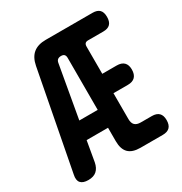

<svg xmlns="http://www.w3.org/2000/svg" viewBox="-172 -858 944 995"><g transform="rotate(-30 300.0 -360.0)"><path d="M294 -94V-174H166L145 -53Q139 -22 121 -6Q103 10 71 10Q39 10 25.5 -5.5Q12 -21 19 -53L131 -638Q140 -685 167.5 -707.5Q195 -730 242 -730H522Q550 -730 563.5 -716.5Q577 -703 577 -674.5Q577 -646 563.5 -632Q550 -618 522 -618H431Q419 -618 413.5 -612Q408 -606 408 -594V-431H494Q523 -431 537.5 -416.5Q552 -402 552 -374Q552 -345 537.5 -330Q523 -315 494 -315H408V-160Q408 -136 419.5 -124.5Q431 -113 455 -113H521Q549 -113 563 -99Q577 -85 577 -57Q577 -28 563 -14Q549 0 521 0H388Q340 0 317 -23Q294 -46 294 -94ZM294 -281V-592Q294 -605 288 -611.5Q282 -618 269 -618Q256 -618 248.5 -612Q241 -606 239 -593L184 -281Z"/></g></svg>

Font: Maple Mono NL
Style: Bold
Weight: 700
Monospace: yes
Designer: subframe7536
Version: Version 7.000